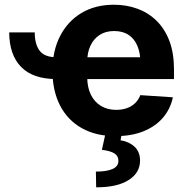

<svg xmlns="http://www.w3.org/2000/svg" viewBox="-20 -573 802 823"><path d="M19.5 -434.2H128.9Q129 -383.1 149.9 -355.6Q170.7 -328 221.9 -327.5V-234.2Q122.1 -233.9 70.9 -285.7Q19.8 -337.6 19.5 -434.2ZM475.6 10.5Q391.7 10.5 330.8 -23.6Q269.9 -57.7 237.4 -120.8Q204.9 -183.9 204.9 -270.3Q204.9 -354.6 237.4 -418.1Q269.8 -481.6 329 -517.2Q388.2 -552.7 468.4 -552.7Q522.6 -552.7 569.4 -535.5Q616.2 -518.3 651.4 -483.7Q686.5 -449.2 706.2 -397.3Q725.8 -345.3 725.8 -275.6V-234.2H265V-327.5H652.5L582 -303.1Q582 -344.9 569.3 -375.5Q556.6 -406.2 531.6 -423.1Q506.6 -440 469.5 -440Q432.4 -440 406.6 -423Q380.9 -406 367.4 -376.5Q353.9 -347.1 353.9 -309V-243Q353.9 -198.8 369.4 -167.3Q384.9 -135.7 412.9 -118.9Q440.9 -102.1 477.9 -102.1Q503 -102.1 523.6 -109.3Q544.1 -116.5 559 -130.7Q573.8 -144.8 581.4 -165.2L721.1 -155.9Q710.4 -105.5 678.1 -68Q645.7 -30.6 594.4 -10Q543.1 10.5 475.6 10.5ZM432.6 -2.9H502.5L496.7 28.3Q533 33.9 556.5 55.6Q580 77.2 580.3 114.6Q580.6 167.6 531.2 198.9Q481.7 230.2 392.2 229.9L391 162.5Q435.9 162.7 461.4 151.8Q486.9 140.8 487.5 118.2Q488.4 96.4 471.1 85Q453.8 73.6 416.8 69.3Z"/></svg>

Font: Inter V
Style: 
Weight: 400
Designer: Rasmus Andersson
Foundry: rsms
Version: Version 4.000;git-a3f224843